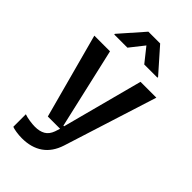

<svg xmlns="http://www.w3.org/2000/svg" viewBox="-299 -876 1163 1163"><g transform="rotate(45 283.0 -294.5)"><path d="M60.4 191.8V84.5Q80.6 91.6 106.7 95.5Q132.8 99.4 153.4 99.4Q192.5 99.4 218.9 84.2Q245.4 68.9 258.5 32.7L269.2 0H164.1L17 -545.5H151.3L269.9 -27.7H275.6L412.6 -545.5H548.3L358 54.7Q333.8 129.6 280 167.1Q226.2 204.5 145.6 204.5Q121.8 204.5 96.6 200.6Q71.4 196.7 60.4 191.8ZM467.3 -635.7H354.4L282 -726.6L210.2 -635.7H97.3V-641.3L231.5 -794H332.4L467.3 -641.3Z"/></g></svg>

Font: Riot Sans
Style: Bold
Weight: 600
Designer: Rasmus Andersson
Foundry: rsms
Version: Version 4.001